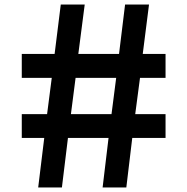

<svg xmlns="http://www.w3.org/2000/svg" viewBox="-20 -822 822 842"><path d="M147.5 0 174 -217H75.5V-321.5H186.5L207 -480.5H75.5V-585.5H219.5L246.5 -802H351.5L323.5 -585.5H502L528.5 -802H633.5L606 -585.5H706V-480.5H594L573 -321.5H706V-217H560L534 0H430L456 -217H278L251.5 0ZM291 -321.5H469L489.5 -480.5H311.5Z"/></svg>

Font: Spartan Thin
Style: Bold
Weight: 700
Version: Version 1.004